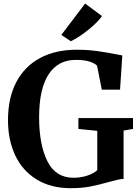

<svg xmlns="http://www.w3.org/2000/svg" viewBox="-20 -1026 763 1058"><path d="M24 -363.5Q24 -486.5 70 -573.8Q116 -661 201.2 -706.5Q286.5 -752 403 -752Q461.5 -752 514.2 -744.8Q567 -737.5 622.5 -726.5L654 -720.5L641.5 -532H541L515 -663.5Q505 -676 475.5 -686Q446 -696 397.5 -696Q299.5 -696 247.5 -615.8Q195.5 -535.5 195.5 -380Q195.5 -230 240.8 -138.2Q286 -46.5 385 -46.5Q425 -46.5 460.2 -58Q495.5 -69.5 516 -88.5V-305L412 -315.5V-375.5H713V-315.5L661 -306.5V-40Q645 -39.5 626.5 -35.2Q608 -31 577.5 -22.5Q523 -7 476 2Q429 11 371.5 11Q259.5 11 181.2 -37.5Q103 -86 63.5 -170.8Q24 -255.5 24 -363.5ZM370 -799 318 -833.5 449 -1006.5 542 -937.5Q519 -904 467 -862Q415 -820 370.5 -799Z"/></svg>

Font: Merriweather Text
Style: Bold
Weight: 700
Designer: Eben Sorkin
Foundry: Eben Sorkin
Version: Version 2.100